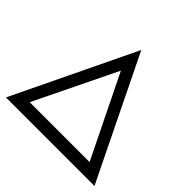

<svg xmlns="http://www.w3.org/2000/svg" viewBox="-180 -907 1084 1084"><g transform="rotate(45 361.5 -365.0)"><path d="M359 -730 715 0H8ZM600 -76 360 -566 122 -76Z"/></g></svg>

Font: Lexend HM
Style: Regular
Weight: 400
Designer: Bonnie Shaver-Troup, Thomas Jockin, Octavio Pardo
Foundry: Lexend
Version: Version 1.091